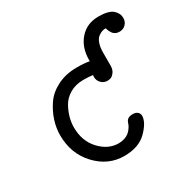

<svg xmlns="http://www.w3.org/2000/svg" viewBox="-137 -714 838 848"><g transform="rotate(-30 281.5 -290.5)"><path d="M62 -216Q62 -252 73.5 -288.5Q85 -325 108.5 -360Q132 -395 175.5 -417Q219 -439 275 -439Q313 -439 339 -434V-440Q339 -504 375 -545Q411 -586 470 -586Q522 -586 542.5 -568Q563 -550 563 -526Q563 -506 550 -493.5Q537 -481 519 -481Q507 -481 498.5 -485.5Q490 -490 485.5 -496.5Q481 -503 478 -509.5Q475 -516 474 -520L473 -525Q463 -525 453.5 -522Q444 -519 433 -510.5Q422 -502 415.5 -483Q409 -464 409 -437V-372Q409 -351 399.5 -338.5Q390 -326 381.5 -323Q373 -320 364 -320Q346 -320 333 -333Q320 -346 320 -365Q320 -366 320.5 -369Q321 -372 321 -374Q300 -377 275 -377H273Q233 -377 203.5 -359.5Q174 -342 159.5 -315.5Q145 -289 138.5 -264Q132 -239 132 -216Q132 -146 174 -101Q216 -56 269 -56Q285 -56 298.5 -60.5Q312 -65 320.5 -71.5Q329 -78 335.5 -87Q342 -96 345 -102Q348 -108 350 -115L353 -122Q362 -137 384 -137H387Q401 -137 410 -129.5Q419 -122 419 -109Q418 -76 377.5 -35.5Q337 5 263 5Q181 5 121.5 -58.5Q62 -122 62 -216Z"/></g></svg>

Font: CMU Typewriter Text
Style: Regular
Weight: 500
Monospace: yes
Version: Version 0.7.0